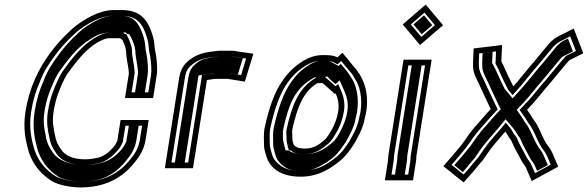

<svg xmlns="http://www.w3.org/2000/svg" viewBox="-20 -750 2572 840"><path d="M649.8 -321 665.4 -419C670 -448.5 666.3 -477.5 663.5 -502C661.9 -516.4 656.6 -534 656 -549C654.6 -567.6 652.5 -579.1 647.4 -596C629.4 -655.5 600 -706 513.8 -706H476.8C444.1 -706 411.6 -694.8 386.2 -683C351.2 -665.4 317.5 -644.8 288.7 -617C256.5 -587.5 224.7 -552.8 198.3 -516.5C149 -448.6 108.4 -368.4 91.5 -262C79.7 -187.4 92.2 -129.7 108.4 -78C128 -25.1 160.5 12.5 206.3 42C232.5 58.2 285.9 70 332.9 70C440.1 70 516.7 27.8 569.3 -40C591.5 -66.3 610.4 -97.5 616.9 -138L630.6 -225H507.6L493.2 -134C488.1 -124.9 485.1 -116.1 476.9 -106.5C460.2 -87.2 435.5 -66.3 409.5 -60C392.9 -56.8 372.9 -53 352.4 -53C300.2 -53 262 -69.1 244.8 -100C233.4 -116 224.3 -133.9 220.9 -157C214 -188.8 207.6 -218.4 214.5 -262C218.8 -288.9 225.4 -315.8 233.7 -339C245.2 -368.6 257.6 -399.7 273.3 -425C310.7 -476.3 350.6 -530.7 404.2 -563C419.7 -571 439.1 -583 460.3 -583H504.3C504.9 -582.3 505.5 -582 506.2 -582C508.6 -580.7 511.3 -578.7 514.2 -576H515.2C520.6 -566.3 523.8 -556.7 527.5 -546C530.7 -536.5 529.8 -532.9 532 -524C532.3 -490.1 542.3 -463.1 543.8 -428L526.8 -321ZM518.7 -608H464.3C433.1 -608 408.3 -591.4 394.5 -584.4C332.9 -547.2 290.7 -488.3 252.9 -436.5C234.9 -407.4 222.1 -375.2 210.1 -344.3C200.7 -318.1 194 -290.6 189.5 -262C181.9 -214.3 189.4 -179.2 195.9 -148.9C200.2 -121.6 210.7 -101.7 222.8 -84.4C246.2 -44.3 292.3 -28 348.4 -28C372 -28 393.8 -32.2 410.5 -35.5C446.3 -42.4 476.7 -70.9 495 -92.1C509.7 -109 511.9 -119.3 517.5 -129.2L528.7 -200H601.7L591.9 -138C586.3 -103.2 570.6 -77.5 550.5 -53.6C503.5 6.9 437.3 45 336.9 45C293.9 45 242.4 32.7 222.2 20.3C179.7 -7 150.3 -41.6 132.5 -89.2C116.7 -139.9 105.5 -192.7 116.5 -262C124.5 -312.4 137.1 -353.8 154.4 -392C169.7 -434.8 192.4 -468.8 218.1 -504.2C243.2 -538.7 273.1 -571.4 304.6 -600.2C330.7 -625.4 361.4 -644.3 394.2 -660.8C418.1 -671.8 446 -681 472.9 -681H509.9C583 -681 605.9 -642.2 623 -585.5C627.8 -569.9 629.4 -560.3 630.7 -543.9C631.8 -522.7 637 -507.2 638.3 -495.4C641.2 -470.7 644.3 -443.9 640.4 -419L628.8 -346L555.8 -346L569.2 -430.5C567.5 -470.4 557.5 -498.8 557.3 -528.1C557.2 -538.1 557 -541.5 551.6 -557.2C548 -567.8 544.4 -578.8 537.9 -590.5L532.1 -601H526.2C522.7 -603.5 521.2 -605 518.7 -608ZM613.8 -346 625.4 -419C629.6 -445.6 626.2 -473.1 623.4 -497.8C622 -510.5 616.7 -526.8 615.8 -545.7C614.5 -563.2 612.7 -573 607.9 -589.1C589.3 -650.2 563.4 -681 509.9 -681H472.9C454.9 -681 432 -674.4 408.8 -663.8C376.3 -647.4 347.6 -629.9 321.6 -604.7C290.1 -575.9 260 -543.1 234.7 -508.1C209.1 -472.9 185.8 -438.2 170 -394.2C152.4 -355.3 139.6 -312.9 131.5 -262C120.2 -190.7 131.9 -136.3 147.7 -85.5C166 -36.6 194.9 -3.1 236.3 23.6C252.9 33.6 299.3 45 336.9 45C423.3 45 484.6 13.9 533.8 -49.4C554.7 -74.3 571 -100.9 576.9 -138L586.7 -200H543.7L532.7 -130.9C527.5 -121.6 525 -111.6 511.9 -96.4C493.9 -75.6 466.7 -47.8 420.7 -36.8C402.7 -32.4 378 -28 348.4 -28C282.3 -28 230.1 -49.4 207.2 -88.9C195.3 -105.7 184.9 -126.1 180.9 -151.8C174.3 -182.4 167.2 -216 174.5 -262C178.9 -290 185.6 -317.2 194.6 -342.3C206.5 -372.9 219.1 -404.6 236.4 -432.7C273.9 -484.1 314.1 -541.8 377.7 -580.1C389.4 -587.2 418 -608 464.3 -608H530.5L536.4 -601H545.1L553.4 -586.2C559.7 -574.7 563.2 -564.1 566.8 -553.5C571.3 -540.3 570.3 -535.9 572.2 -528.3C572.5 -496.3 582.4 -468.7 584 -429.6L570.8 -346Z M824.2 -14 885.4 -400 899.7 -402C908 -403 916.3 -405 924.1 -405H973.1C975.1 -405 978.1 -404.7 982 -404L1051.2 -393L1088.6 -515L1019.2 -525C1010.1 -527 1001.3 -528 992.6 -528H943.6C935.6 -528 927.5 -527.3 919.3 -526C872 -520.8 842.4 -513.2 809.3 -488C785.7 -469.6 770 -448.5 763.8 -409L701.2 -14ZM803.2 -39H730.2L788.8 -409C794.1 -442.5 804.3 -454.8 822.8 -469.2C850.1 -489.9 872.2 -496.1 918.1 -501.2C925.3 -501.9 932.6 -503 939.7 -503H988.7C995.6 -503 1003.3 -502.1 1010.9 -500.4L1056.8 -493.8L1034.7 -421.6L989.9 -428.7C985.6 -429.4 981.7 -430 977.1 -430H928.1C916 -430 907.1 -427.6 900.3 -426.8L863.8 -421.7ZM788.2 -39 848.5 -419.9 895.2 -426.4C899.6 -427 909.5 -430 928.1 -430H977.1C985.6 -430 991 -429 995.8 -428.2L1020.6 -424.3L1042.4 -495.4L1004.4 -500.9C999.1 -502.1 992.6 -503 988.7 -503H939.7C935.2 -503 930.7 -502.6 925.8 -501.8C881 -494.6 868 -494.9 839.6 -473.5C821.8 -459.5 809.5 -445.3 803.8 -409L745.2 -39Z M1265.4 -116C1265.5 -116.7 1265.2 -117 1264.5 -117C1262.9 -123.7 1261.3 -130 1259.5 -136C1258.3 -149.4 1259.3 -163.5 1258 -177L1259.8 -188C1280.7 -278.9 1305.4 -348.1 1368.1 -386H1374.1C1379.5 -386 1384.5 -386.3 1389.3 -387C1389.9 -386.3 1390.5 -386 1391.1 -386C1392.4 -385.3 1393.9 -384.3 1395.7 -383L1444.7 -339L1448.2 -342C1457.5 -320.9 1464.8 -295.7 1459.7 -263C1457.7 -255 1456.2 -247.7 1455.2 -241C1449.2 -219.9 1442.6 -203.4 1433.5 -186C1423.8 -169.9 1409.9 -143.8 1395.2 -134C1374 -115.7 1350.4 -100 1313.8 -100C1307.2 -100 1302.6 -100.3 1300 -101C1285.1 -101 1272.2 -107.9 1265.4 -116ZM1456 -499C1438.3 -508.6 1418.9 -509 1393.6 -509C1359.5 -509 1336.2 -500.2 1308.8 -485C1272.6 -462.6 1246.1 -438.9 1221 -404C1181.2 -351.6 1157 -276.4 1139.4 -198C1131.4 -166.1 1135.5 -139.8 1135.1 -114C1135.4 -97 1140.2 -84.3 1144.1 -70C1160.3 -11.9 1211.5 23 1295.4 23C1369.4 23 1420.6 -8.5 1466.1 -45C1495.1 -68.6 1523.5 -107.5 1541.6 -143C1556 -168.7 1570.5 -199.1 1575.9 -233L1582 -259C1596.9 -353.2 1566.6 -417 1524.3 -463L1478.2 -519ZM1309.9 -75C1354 -75 1386.5 -96.2 1408.7 -115.2C1434.6 -134.4 1445.8 -161.2 1454.7 -175.8C1466.1 -194.8 1473.3 -216.2 1479.9 -239.4L1480.2 -241C1481.1 -247 1482.7 -254.4 1484.5 -262L1484.7 -263C1490.8 -301.8 1481.8 -332 1471.6 -354.9L1459.5 -382.3L1448 -372.4L1413.5 -403.3C1409.1 -406.6 1405.7 -409.5 1402.3 -413.5L1389.7 -411.7C1386.3 -411.3 1382.4 -411 1378.1 -411H1364.5C1284.9 -367.2 1255.9 -282.9 1234.9 -188.9L1232.5 -173.9C1233.7 -161.3 1232.7 -147.4 1234.3 -129.9C1235 -122.9 1237.6 -116.8 1239.4 -109.7L1238.7 -105.6L1241 -103L1243.6 -92H1251.2C1265.8 -79.9 1285.4 -75 1309.9 -75ZM1456.6 -468.4 1472.8 -483 1504.1 -445.1C1518.3 -429.6 1522.5 -423.3 1532.6 -405.5C1554.6 -373.5 1566.4 -319.9 1557.2 -259.9L1551.1 -234L1550.9 -233C1546.3 -203.6 1533.9 -177.4 1519.6 -151.8C1502.6 -118.4 1476.1 -82.9 1452.1 -63.4C1425.4 -42 1392 -19.3 1362.9 -12.3C1343.4 -7.6 1323.6 -2 1299.3 -2C1248.4 -2 1223.1 -12.1 1198.4 -32.8C1179.5 -50.1 1174.9 -57.2 1168.6 -79.9C1164.4 -95.4 1160.7 -106.4 1160.4 -117.9C1160.7 -147.9 1157.2 -168.9 1164 -196C1181.5 -273.9 1205.1 -344.6 1240.6 -391.4C1263.9 -423.7 1286.5 -443.8 1319.1 -464C1344.3 -477.9 1360.5 -484 1389.7 -484C1415.2 -484 1429.4 -483.1 1441.3 -476.6ZM1495.2 -241 1495 -240C1488.7 -217.6 1481.4 -199.3 1471.6 -180.5C1463.2 -164.4 1452.4 -139.5 1425.6 -119.5C1403.7 -100.9 1367.3 -75 1309.9 -75C1281.5 -75 1255.4 -82.2 1241.3 -92H1229.3L1225.7 -107.1L1224.2 -108.8L1224.6 -111.4C1223.1 -117.7 1221.5 -123.7 1219.9 -129.3C1215.8 -143.7 1218.9 -162.4 1217.7 -175.1L1219.9 -188.6C1240.9 -280.1 1263.2 -355.8 1341.7 -403.1L1354.8 -411H1378.1C1380.8 -411 1382.8 -411.2 1384.2 -411.4L1412.6 -415.3L1422.5 -403.6C1424.5 -402.3 1426.6 -400.8 1428.5 -399.4L1447.6 -382.2L1466.1 -398.2L1487 -350.8C1497 -328.2 1505.4 -299.4 1499.7 -263L1499.6 -262.3C1497.7 -254.6 1496.2 -247.3 1495.2 -241ZM1471.1 -470.6 1461 -461.5 1428 -479.5C1420.8 -483.3 1415.5 -484 1389.7 -484C1368.8 -484 1359.4 -481.1 1334.8 -467.6C1303.1 -447.9 1280.9 -428.3 1257.2 -395.5C1220.8 -347.5 1196.7 -274.8 1179.1 -196.8C1171.9 -167.8 1175.6 -144.9 1175.3 -116.5C1175.6 -102.9 1179.6 -91.7 1183.7 -76.5C1190.3 -52.9 1195.6 -45.1 1213.6 -28.8C1236.9 -9.1 1255.5 -2 1299.3 -2C1317.6 -2 1334 -5.1 1349.8 -10.1C1374.1 -17.8 1405.3 -35 1435.2 -59C1458.6 -78 1486.3 -114.8 1503.6 -148.7C1517.9 -174.3 1531 -201.9 1535.9 -233L1536 -233.6L1542.1 -259.6C1551.8 -321.5 1539.5 -377.3 1517.5 -409.3C1505.4 -426.8 1503.9 -432.8 1488.5 -449.5Z M1677 -44 1663.8 39H1786.8L1800 -44C1801.2 -52 1801.8 -59.7 1801.6 -67L1868.5 -489H1745.5L1679.2 -71C1677.8 -62.1 1678.2 -51.6 1677 -44ZM1741.8 -643 1817.6 -553 1918.4 -640 1842.6 -730ZM1775 -44 1765.8 14H1692.8L1702 -44C1703.8 -55.4 1703.4 -65.4 1704.2 -71L1766.5 -464H1839.5L1776.3 -64.7C1776.4 -58.3 1776.2 -51.5 1775 -44ZM1777.2 -643 1837 -694.6 1883 -640 1823.2 -588.4ZM1761.4 -65.6 1824.5 -464H1781.5L1719.2 -71C1718.2 -64.2 1718.6 -54 1717 -44L1707.8 14H1750.8L1760 -44C1761.2 -51.7 1761.5 -58.9 1761.4 -65.6ZM1789 -643 1825.1 -600.2 1871.2 -640 1835.1 -682.8Z M2490 -625 2422.6 -591C2409.5 -584.3 2396.2 -574 2382.7 -560C2351.4 -523.2 2328.4 -493.2 2295.1 -455C2272.4 -428.5 2248.4 -396.8 2225.9 -372C2224.8 -373.3 2224.3 -374.3 2224.4 -375C2219.8 -383.7 2214.5 -394.3 2208.5 -407C2196.2 -430.1 2188.1 -454.7 2175.5 -477C2175.2 -479 2174.5 -480.7 2173.3 -482L2176.6 -553L2052.2 -538L2049.5 -477L2049.6 -465C2048.8 -447 2053.2 -428.3 2062.8 -409C2078.7 -377.6 2094.4 -339.7 2109.9 -309L2121.8 -283C2124 -279.7 2125.8 -276.3 2127.2 -273C2101 -245.7 2079.3 -218 2054.3 -191C2039.8 -173.9 2025 -153.4 2013.5 -136L1998.2 -115C1971.8 -82 1947.1 -54 1919.6 -23L2008.4 48L2052.2 -1C2067.9 -21.1 2074.9 -28.7 2092.9 -50C2112.1 -76.9 2123.1 -95.6 2144 -120L2166.1 -146C2174.2 -154.7 2182.3 -164 2190.6 -174C2199.9 -162.9 2204.6 -150.2 2214 -139C2215.2 -138.3 2216.1 -137.3 2216.5 -136C2229.6 -103.1 2249.5 -71.1 2265.3 -40C2271.2 -31.9 2276 -26.9 2280 -19L2306.3 42L2422.3 -21L2396 -82C2392 -90.7 2387.3 -98.7 2381.8 -106C2352.4 -140.9 2342.5 -193.1 2313.1 -228C2312 -229.3 2311.2 -230.7 2310.7 -232C2303.9 -244 2293.8 -258.5 2285.8 -270L2312.2 -298C2335.7 -323.8 2360.5 -357.2 2384.8 -384C2416.6 -421.2 2439.8 -451.9 2470 -486L2531.9 -517ZM2227.9 -165.1C2221.9 -172.9 2222.3 -178.3 2211 -191.7L2192.9 -213.2L2172 -187.9C2163.9 -178.1 2156 -169.1 2148.3 -160.7L2125.7 -134.3C2103.4 -108.3 2091.4 -88.1 2073.7 -63.2C2056.9 -43.3 2048.3 -33.7 2033.7 -15.1L2008.3 13.4L1955.6 -28.8C1976.4 -52.5 1996.5 -75.7 2017.5 -102L2033.7 -124.2C2044.6 -140.6 2059.7 -161.5 2072.2 -176.3C2098.6 -205 2119.5 -231.5 2144.3 -257.4L2157.3 -271L2150.7 -285.9C2149 -289.8 2146.7 -294 2144.6 -297.4L2133.1 -322.5C2117.6 -353 2102.4 -390.3 2085.8 -422.8C2077.3 -439.8 2074.3 -454.7 2075 -468.4L2074.9 -480.5L2076.4 -516.2L2150.2 -525.1L2147.7 -470.5L2151 -466.5C2151.2 -465.5 2151 -466.4 2151.2 -465.5C2163.1 -444.3 2172 -418.8 2185.4 -393.2C2191.4 -380.5 2195.9 -371.5 2200.3 -363.1C2202.1 -358 2203.8 -356.2 2205.4 -354.3L2222.6 -333.9L2243.5 -357C2267.4 -383.3 2291.7 -415.4 2313.2 -440.6C2346.5 -478.8 2371.3 -510.9 2400.3 -545C2411.9 -556.8 2422.4 -564.6 2431.2 -569.1L2474.7 -591L2499.5 -527L2456.1 -505.3C2423.9 -468.9 2398.4 -435.7 2366.9 -398.6C2340.4 -369.4 2316.2 -337 2294.8 -313.2L2253.3 -269.3L2264.2 -253.7C2271.8 -242.9 2282.1 -227.9 2287.5 -218.5C2289 -215.1 2290.7 -212.6 2292.6 -210.3C2319.9 -178 2330.9 -125 2360.9 -88.8C2365.6 -82.4 2369.4 -75.9 2372.5 -69.1L2389.5 -29.8L2320.6 7.7L2303.3 -32.3C2298.2 -42.4 2291.7 -49.8 2287.6 -55.4C2271.3 -87.2 2252.1 -118.5 2240.5 -147.7C2239.9 -149.5 2232.5 -159.6 2227.9 -165.1ZM2464.6 -581.6 2446.1 -572.3C2439.2 -568.7 2429.8 -562.2 2417.2 -549.4C2387 -513.8 2363.6 -483.3 2330.1 -444.9C2308.4 -419.5 2284.2 -387.5 2260.5 -361.4L2222.7 -319.8L2189.9 -358.8C2187.5 -361.6 2188 -359.8 2184.7 -367.8C2168.8 -397.9 2151.8 -441.3 2136.1 -469.2L2135.8 -470.5L2132.9 -474L2135.1 -523L2091.4 -517.7L2089.7 -479.2L2089.8 -467.2C2089.1 -451.3 2092.7 -435.9 2101.3 -418.5C2117.7 -386.3 2133.1 -348.8 2148.5 -318.3L2160.1 -293.1C2161.9 -290.1 2164.5 -285.5 2166.1 -281.8L2170.6 -271.6L2161.2 -261.8C2136.4 -235.9 2115.1 -208.8 2089 -180.7C2076.2 -165.5 2061.8 -145.6 2050.2 -128.1L2034.2 -106.1C2010.7 -76.8 1990.6 -53.6 1967.4 -27.4L2004.9 2.6L2016.9 -10.8C2031.8 -29.8 2039.3 -38.1 2057 -59C2074.9 -84.2 2086.7 -104.1 2108.9 -130L2131.4 -156.4C2140 -165.6 2147 -173.7 2155.2 -183.6L2192 -228.3L2226.6 -187.3C2237.6 -174.1 2242.9 -161.5 2248.2 -154.6C2250.2 -152.5 2254.9 -146.5 2255.8 -143.8C2267.6 -113.9 2286.6 -83.1 2303.1 -51C2308 -44.5 2313.2 -39 2318.7 -28.1L2329.9 -2.3L2376.8 -27.8L2357.1 -73.2C2353.9 -80.2 2349.8 -87.3 2345.4 -93.2C2315.5 -129.1 2304.3 -182.5 2277.1 -214.8C2274.8 -217.5 2274.6 -217.5 2271.9 -223C2266.2 -232.8 2256.2 -247.3 2248.6 -258.2L2240.7 -269.5L2277.8 -308.8C2299.5 -332.7 2324.1 -365.7 2350 -394.3C2381.9 -431.7 2407.3 -464.9 2439.6 -501.3L2486.6 -524.8Z"/></svg>

Font: Tape
Style: Regular
Weight: 500
Foundry: Cannot Into Space Fonts
Version: Version 0.97